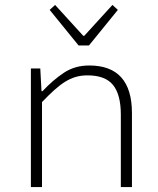

<svg xmlns="http://www.w3.org/2000/svg" viewBox="-20 -757 640 777"><path d="M105 0V-480H143L148 -388H152Q194 -433 238.5 -462.5Q283 -492 341 -492Q514 -492 514 -299V0H469V-293Q469 -374 437.5 -413Q406 -452 334 -452Q308 -452 286 -445.5Q264 -439 242.5 -425.5Q221 -412 198.5 -391.5Q176 -371 150 -344V0ZM298 -573 181 -717 203 -737 317 -612H321L435 -737L457 -717L340 -573Z"/></svg>

Font: Source Code Pro Light
Style: Regular
Weight: 300
Monospace: yes
Designer: Paul D. Hunt, Teo Tuominen
Foundry: Adobe Systems Incorporated
Version: Version 2.030;PS 1.000;hotconv 16.6.51;makeotf.lib2.5.65220